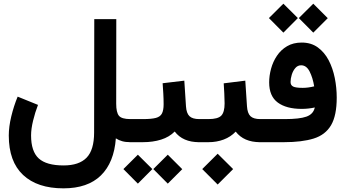

<svg xmlns="http://www.w3.org/2000/svg" viewBox="-20 -782 1901 1056"><path d="M189 -205.1Q172.9 -163.6 161.9 -118.2Q150.9 -72.8 150.9 -37.1Q150.9 50.8 193.1 89.4Q235.4 127.9 329.6 127.9Q415 127.9 456.3 85.2Q497.6 42.5 497.6 -52.7L498.5 -676.8H619.6L619.1 -211.4Q619.1 -164.1 634 -145.5Q648.9 -127 697.3 -127H712.4V0H698.2Q670.4 0 651.9 -5.4Q633.3 -10.7 617.2 -21Q607.4 111.8 534.9 182.9Q462.4 253.9 329.1 253.9Q185.5 253.9 106.9 180.2Q28.3 106.4 28.3 -36.6Q28.3 -85 42 -141.8Q55.7 -198.7 77.1 -250.5Z M1086.9 0H1075.2Q985.4 0 940.9 -58.6Q911.1 -28.3 866.2 -14.2Q821.3 0 765.6 0H692.9V-127H766.6Q813 -127 837.4 -133.5Q861.8 -140.1 870.8 -158Q879.9 -175.8 879.9 -208.5Q879.9 -236.8 878.2 -267.1Q876.5 -297.4 874.5 -324.2L993.7 -338.4L1002.9 -197.3Q1005.4 -159.2 1022 -143.1Q1038.6 -127 1076.2 -127H1086.9ZM823.2 147.9 902.8 68.8 982.4 148.4 902.8 228ZM658.7 147.9 738.3 68.8 817.9 147.9 738.3 228Z M1422.4 0H1410.6Q1320.8 0 1276.4 -58.1Q1248.5 -28.8 1210 -14.4Q1171.4 0 1126.5 0H1067.4V-127H1126.5Q1178.7 -127 1197 -146Q1215.3 -165 1215.3 -213.4Q1215.3 -239.7 1213.6 -268.6Q1211.9 -297.4 1210.4 -323.7L1329.1 -338.4L1338.4 -197.8Q1340.8 -159.2 1357.4 -143.1Q1374 -127 1411.6 -127H1422.4ZM1092.3 147.9 1177.2 63.5 1262.2 147.9 1177.2 232.9Z M1623.5 -682.6 1703.1 -761.7 1782.7 -682.1 1703.1 -602.5ZM1459 -682.6 1538.6 -761.7 1618.2 -682.6 1538.6 -602.5ZM1711.4 -190.9Q1676.3 -183.1 1639.2 -183.1Q1555.2 -183.1 1507.8 -218Q1460.4 -252.9 1460.4 -329.1Q1460.4 -365.7 1470.9 -404.3Q1481.4 -442.9 1503.2 -475.3Q1524.9 -507.8 1558.8 -527.8Q1592.8 -547.9 1639.2 -547.9Q1691.4 -547.9 1728 -521.2Q1764.6 -494.6 1787.6 -450.7Q1810.5 -406.7 1821.3 -353Q1832 -299.3 1832 -245.1Q1832 -146.5 1800.8 -93.3Q1769.5 -40 1705.1 -20Q1640.6 0 1542 0H1402.8V-127H1547.4Q1627.4 -127 1665.5 -140.6Q1703.6 -154.3 1711.4 -190.9ZM1708 -307.1Q1700.2 -354.5 1682.9 -388.7Q1665.5 -422.9 1636.2 -422.9Q1617.2 -422.9 1604.2 -407.7Q1591.3 -392.6 1584.7 -371.1Q1578.1 -349.6 1578.1 -331.1Q1578.1 -313 1592.5 -305.9Q1606.9 -298.8 1645 -298.8Q1660.6 -298.8 1676.5 -301Q1692.4 -303.2 1708 -307.1Z"/></svg>

Font: Vazir FD
Style: Bold-FD
Weight: 700
Designer: Saber Rastikerdar
Foundry: Saber Rastikerdar
Version: Version 30.1.0